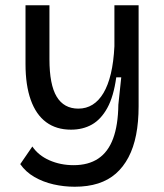

<svg xmlns="http://www.w3.org/2000/svg" viewBox="-20 -537 623 730"><path d="M264 173Q223 173 183.5 164Q144 155 111 136Q78 117 57 87L103 20Q126 54 168 72.5Q210 91 260 91Q316 91 353.5 66Q391 41 410 -10Q429 -61 430 -139L441 -243H422Q412 -170 388 -126.5Q364 -83 329.5 -63.5Q295 -44 250 -44Q194 -44 155.5 -72.5Q117 -101 97 -157Q77 -213 77 -293V-517H168V-312Q168 -215 195.5 -169.5Q223 -124 278 -124Q308 -124 332 -139Q356 -154 373.5 -183.5Q391 -213 401.5 -257Q412 -301 415 -361V-517H507V-133Q507 -73 497.5 -24.5Q488 24 468.5 61Q449 98 420.5 123Q392 148 353 160.5Q314 173 264 173Z"/></svg>

Font: Bricolage Grotesque 16pt
Style: Regular
Weight: 400
Version: Version 1.001;gftools[0.9.33.dev8+g029e19f]